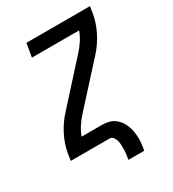

<svg xmlns="http://www.w3.org/2000/svg" viewBox="-212 -852 1024 1134"><g transform="rotate(-30 300.0 -285.0)"><path d="M325 165Q328 149 330 133Q332 117 332.5 101.5Q333 86 332.5 70Q332 54 328.5 39.5Q325 25 315.5 12.5Q306 0 291 0H27L34 -46Q44 -105 73 -162.5Q102 -220 146 -267L384 -530Q407 -555 425.5 -583.5Q444 -612 455 -643H133L149 -735H582L575 -689Q565 -630 536 -572.5Q507 -515 464 -468L344 -336L225 -205Q202 -180 183.5 -151.5Q165 -123 154 -92H291Q313 -92 334.5 -87.5Q356 -83 373 -71.5Q390 -60 403 -43.5Q416 -27 424 -7.5Q432 12 436 33Q440 54 441 76Q442 98 439.5 120.5Q437 143 433 165Z"/></g></svg>

Font: Iosevka Curly SmBdEx
Style: Italic
Weight: 600
Width: 7
Italic angle: -9°
Monospace: yes
Designer: Belleve Invis
Foundry: Belleve Invis
Version: Version 11.1.0; ttfautohint (v1.8.3)